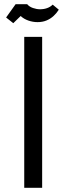

<svg xmlns="http://www.w3.org/2000/svg" viewBox="-20 -891 315 911"><path d="M95 0V-716H180V0ZM43 -781 9 -808 54 -871H109Q119 -859 136.5 -853Q154 -847 170 -847Q188 -847 203.5 -852.5Q219 -858 230 -869L259 -845Q249 -829 234.5 -815.5Q220 -802 201 -794Q182 -786 158 -786Q136 -786 114.5 -793.5Q93 -801 78 -815Z"/></svg>

Font: Cairo Play Medium
Style: Regular
Weight: 500
Version: Version 3.119